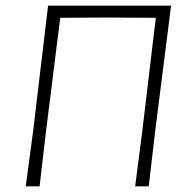

<svg xmlns="http://www.w3.org/2000/svg" viewBox="-20 -659 673 679"><path d="M71 0 97 -194 150 -639H585L529 -197L506 0H458L483 -194L531 -596L352 -597L193 -596L143 -197L120 0Z"/></svg>

Font: Alegreya Sans Light
Style: Italic
Weight: 300
Italic angle: -7°
Designer: Juan Pablo del Peral
Foundry: Huerta Tipografica
Version: Version 2.007